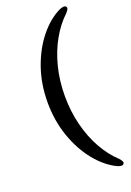

<svg xmlns="http://www.w3.org/2000/svg" viewBox="-164 -799 674 987"><g transform="rotate(-20 173.0 -305.0)"><path d="M75 -305.5Q75 -405.5 105.2 -492.2Q135.5 -579 186.5 -642.2Q237.5 -705.5 299 -735Q326 -746 334 -735Q338 -729.5 335 -722.2Q332 -715 321 -703Q276 -661 241.8 -600Q207.5 -539 188.5 -464.2Q169.5 -389.5 169.5 -305.5Q169.5 -222 188.5 -146.8Q207.5 -71.5 241.8 -10.5Q276 50.5 321 92Q332 104 335 111.2Q338 118.5 334 124Q326 135.5 299 124Q237.5 94.5 186.5 31.2Q135.5 -32 105.2 -118.8Q75 -205.5 75 -305.5Z"/></g></svg>

Font: Fraunces 11pt
Style: Regular
Weight: 400
Version: Version 1.000;[b76b70a41]